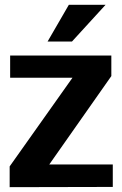

<svg xmlns="http://www.w3.org/2000/svg" viewBox="-20 -775 507 795"><path d="M20 0 447 -1V-94H184L441 -460V-545H22V-453H280L20 -86ZM177 -603H278L417 -755H265Z"/></svg>

Font: Ronzino
Style: Bold
Weight: 700
Designer: Nunzio Mazzaferro
Foundry: Collletttivo
Version: Version 1.000;Glyphs 3.3 (3337)